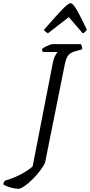

<svg xmlns="http://www.w3.org/2000/svg" viewBox="-140 -980 563 1200"><path d="M-25 200Q-38 200 -56.5 196Q-75 192 -93 185.5Q-111 179 -120 172Q-116 156 -108 149Q-51 132 -6 107.5Q39 83 64 60L188 -576Q195 -615 205.5 -633Q216 -651 220 -655H129Q127 -658 124.5 -662.5Q122 -667 123 -674Q130 -681 143 -687.5Q156 -694 168.5 -699Q181 -704 187 -704H365Q367 -700 371 -692Q375 -684 374 -672L329 -659Q299 -651 285.5 -632.5Q272 -614 264 -573L142 35Q133 57 111.5 85.5Q90 114 64 140Q38 166 13.5 183Q-11 200 -25 200ZM160 -772Q150 -777 143.5 -782.5Q137 -788 135 -794Q203 -872 244.5 -916Q286 -960 301 -960Q316 -960 341.5 -915.5Q367 -871 403 -794Q399 -789 393.5 -782Q388 -775 377 -772L290 -873Z"/></svg>

Font: Texturina Light
Style: Italic
Weight: 300
Italic angle: -11°
Designer: Guillermo Torres Carreño
Foundry: Omnibus-Type
Version: Version 1.002; ttfautohint (v1.8.3)